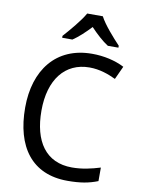

<svg xmlns="http://www.w3.org/2000/svg" viewBox="-101 -1011 797 1089"><g transform="rotate(10 297.0 -467.0)"><path d="M401 -944H311C286 -899 230 -834 195 -795V-784H254C287 -806 321 -838 355 -874C389 -838 425 -805 458 -784H519V-795C483 -833 424 -899 401 -944ZM378 -645C437 -645 488 -626 530 -606L565 -682C513 -709 447 -724 379 -724C171 -724 57 -574 57 -358C57 -133 159 10 365 10C439 10 488 1 539 -19V-97C487 -81 435 -69 377 -69C226 -69 151 -180 151 -357C151 -536 237 -645 378 -645Z"/></g></svg>

Font: Noto Sans Thai
Style: Regular
Weight: 400
Designer: Monotype Design Team
Foundry: Monotype Imaging Inc.
Version: Version 1.901